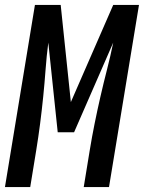

<svg xmlns="http://www.w3.org/2000/svg" viewBox="-36 -755 581 775"><path d="M-16 0 105 -735H209L250 -343L421 -735H525L404 0H302L326 -147Q335 -202 346 -256.5Q357 -311 369.5 -365.5Q382 -420 396 -474.5Q410 -529 421 -583L263 -221H197L159 -583Q152 -529 148 -474.5Q144 -420 138.5 -365.5Q133 -311 126 -256.5Q119 -202 110 -147L86 0Z"/></svg>

Font: Iosevka SS18 Semibold
Style: Italic
Weight: 600
Italic angle: -9°
Monospace: yes
Designer: Belleve Invis
Foundry: Belleve Invis
Version: Version 25.1.1; ttfautohint (v1.8.4)